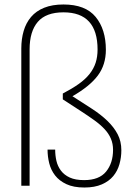

<svg xmlns="http://www.w3.org/2000/svg" viewBox="-20 -828 597 856"><path d="M356 8Q308 8 276 -7Q244 -22 225.5 -46Q207 -70 199.5 -100Q192 -130 192 -161H226Q226 -135 231.5 -111Q237 -87 251.5 -67.5Q266 -48 291 -36.5Q316 -25 355 -25Q422 -25 453 -63Q484 -101 484 -160Q484 -187 474.5 -209.5Q465 -232 446.5 -252Q428 -272 401 -291.5Q374 -311 340 -333L260 -385V-411Q302 -433 331.5 -454Q361 -475 379.5 -498.5Q398 -522 406.5 -548.5Q415 -575 415 -607Q415 -773 263 -773Q185 -773 148.5 -730.5Q112 -688 112 -608V0H75V-612Q75 -654 85.5 -690Q96 -726 118.5 -752.5Q141 -779 177 -793.5Q213 -808 263 -808Q361 -808 406.5 -752.5Q452 -697 452 -606Q452 -539 416 -491Q380 -443 303 -399Q350 -369 390 -343Q430 -317 459 -289Q488 -261 504.5 -229.5Q521 -198 521 -158Q521 -126 512.5 -96Q504 -66 485 -43Q466 -20 434 -6Q402 8 356 8Z"/></svg>

Font: Tanohe Sans ExtraLight
Style: Regular
Weight: 250
Designer: Village Type and Design LLC & Cristiano Sobral
Foundry: Cooper Hewitt Smithsonian Design Museum
Version: Version 1.00;May 30, 2020;FontCreator 12.0.0.2522 64-bit; tt